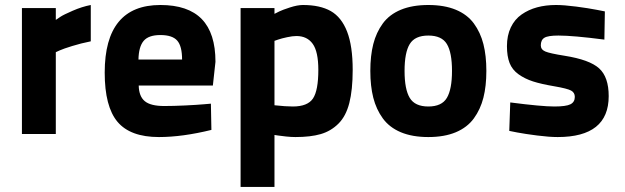

<svg xmlns="http://www.w3.org/2000/svg" viewBox="-20 -531 2479 761"><path d="M66.9 0V-499H201.2V-452.1Q208 -457 220 -464.8Q231.9 -472.7 268.3 -488.5Q304.7 -504.4 339.8 -511.2V-367.2Q300.8 -359.4 266.1 -348.6Q231.4 -337.9 216.3 -331.1L201.2 -324.2V0Z M630.9 -110.8Q667.5 -110.8 713.6 -113Q759.8 -115.2 787.6 -117.7L815.9 -120.1L817.9 -16.1Q702.6 12.2 609.9 12.2Q496.6 12.2 445.8 -48.1Q395 -108.4 395 -243.2Q395 -511.2 615.7 -511.2Q725.6 -511.2 779.8 -455.3Q834 -399.4 834 -286.1L823.7 -191.9H529.8Q530.8 -148.9 554 -129.9Q577.1 -110.8 630.9 -110.8ZM528.8 -294.9H701.7Q701.7 -348.1 682.4 -370.1Q663.1 -392.1 615.7 -392.1Q568.8 -392.1 549.3 -368.9Q529.8 -345.7 528.8 -294.9Z M933.6 210V-499H1067.9V-476.1Q1075.2 -480 1087.2 -485.8Q1099.1 -491.7 1129.2 -501.5Q1159.2 -511.2 1180.7 -511.2Q1248.5 -511.2 1291 -487.1Q1333.5 -462.9 1355.7 -405.8Q1377.9 -348.6 1377.9 -253.9Q1377.9 -174.8 1364.5 -122.6Q1351.1 -70.3 1321.3 -40.8Q1291.5 -11.2 1251.2 0.5Q1210.9 12.2 1150.9 12.2Q1134.3 12.2 1113.5 10Q1092.8 7.8 1080.6 5.9L1067.9 3.9V210ZM1154.8 -388.2Q1139.6 -388.2 1117.9 -383.5Q1096.2 -378.9 1082 -374L1067.9 -369.1V-113.8Q1112.8 -108.9 1140.6 -108.9Q1199.2 -108.9 1220.5 -140.6Q1241.7 -172.4 1241.7 -253.9Q1241.7 -326.2 1219.5 -357.2Q1197.3 -388.2 1154.8 -388.2Z M1568.8 -492.4Q1614.3 -511.2 1677.7 -511.2Q1741.2 -511.2 1786.6 -492.4Q1832 -473.6 1858.2 -438Q1884.3 -402.3 1896 -356.2Q1907.7 -310.1 1907.7 -250Q1907.7 -189.9 1896 -143.8Q1884.3 -97.7 1858.2 -61.8Q1832 -25.9 1786.6 -6.8Q1741.2 12.2 1677.7 12.2Q1614.3 12.2 1568.8 -6.8Q1523.4 -25.9 1497.3 -61.8Q1471.2 -97.7 1459.5 -143.8Q1447.8 -189.9 1447.8 -250Q1447.8 -310.1 1459.5 -356.2Q1471.2 -402.3 1497.3 -438Q1523.4 -473.6 1568.8 -492.4ZM1604 -143.1Q1624.5 -108.9 1677.7 -108.9Q1731 -108.9 1751.2 -143.1Q1771.5 -177.2 1771.5 -250Q1771.5 -322.8 1751.2 -356.4Q1731 -390.1 1677.7 -390.1Q1624.5 -390.1 1604 -356.4Q1583.5 -322.8 1583.5 -250Q1583.5 -177.2 1604 -143.1Z M2377.4 -485.8 2375.5 -374Q2251.5 -390.1 2193.4 -390.1Q2151.9 -390.1 2137.7 -381.3Q2123.5 -372.6 2123.5 -351.1Q2123.5 -334.5 2141.4 -326.9Q2159.2 -319.3 2217.3 -310.1Q2316.9 -294.4 2354.7 -260Q2392.6 -225.6 2392.6 -149.9Q2392.6 12.2 2190.4 12.2Q2157.2 12.2 2109.4 6.1Q2061.5 0 2030.3 -5.9L1998.5 -12.2L2002.4 -125Q2126.5 -108.9 2177.2 -108.9Q2223.6 -108.9 2241 -117.7Q2258.3 -126.5 2258.3 -147Q2258.3 -164.1 2243.4 -172.1Q2228.5 -180.2 2177.2 -189Q2125 -197.8 2092.5 -208.3Q2060.1 -218.8 2035.2 -236.6Q2010.3 -254.4 1999.8 -281.2Q1989.3 -308.1 1989.3 -348.1Q1989.3 -390.1 2004.6 -422.4Q2020 -454.6 2047.4 -473.6Q2074.7 -492.7 2108.9 -502Q2143.1 -511.2 2183.6 -511.2Q2215.3 -511.2 2263.9 -504.9Q2312.5 -498.5 2344.7 -492.2Z"/></svg>

Font: TitilliumText25L
Style: 999 wt
Weight: 900
Designer: Accademia di Belle Arti di Urbino and others
Foundry: Accademia di Belle Arti di Urbino and others.
Version: Version 25.000